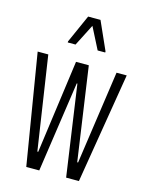

<svg xmlns="http://www.w3.org/2000/svg" viewBox="-110 -788 655 856"><g transform="rotate(15 217.5 -359.5)"><path d="M96 0 12 -510H61L126 -79H130L189 -510H248L310 -79H314L376 -510H423L339 0H280L220 -418H217L156 0ZM131 -584V-589L189 -719H246L304 -589V-584H269L218 -684L167 -584Z"/></g></svg>

Font: Saira Ultra Condensed Light
Style: Regular
Weight: 300
Width: 1
Designer: Hector Gatti with collaboration of the Omnibus-Type team
Foundry: Omnibus-Type
Version: Version 1.001; ttfautohint (v1.8)